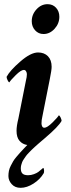

<svg xmlns="http://www.w3.org/2000/svg" viewBox="-20 -691 344 924"><path d="M209 -670.9Q233.9 -670.9 249.8 -653.6Q265.6 -636.2 265.6 -610.4Q265.6 -577.6 242.7 -552.5Q219.7 -527.3 189.5 -527.3Q165 -527.3 148.9 -545.2Q132.8 -563 132.8 -588.9Q132.8 -621.1 155.5 -646Q178.2 -670.9 209 -670.9ZM276.4 -109.4Q262.2 -82.5 196.3 -26.4Q192.4 -22.9 179.9 -12.5Q167.5 -2 163.1 2Q158.7 5.9 147.5 15.9Q136.2 25.9 131.6 30.8Q127 35.6 117.9 44.9Q108.9 54.2 105 59.8Q101.1 65.4 95.2 74Q89.4 82.5 86.7 89.1Q84 95.7 82 103.8Q80.1 111.8 80.1 119.1Q80.1 136.7 88.4 144.5Q96.7 152.3 115.2 152.3Q129.4 152.3 143.1 147.2Q156.7 142.1 164.1 136.7Q171.4 131.3 179.2 124.3Q187 117.2 187.5 117.2Q191.9 118.7 192.1 129.4Q192.4 140.1 190.4 142.6Q173.3 171.9 141.4 192.4Q109.4 212.9 79.1 212.9Q52.2 212.9 36.4 195.3Q20.5 177.7 20.5 156.2Q20.5 143.6 22.9 131.3Q25.4 119.1 31.7 106.9Q38.1 94.7 43 85.9Q47.9 77.1 58.8 64.2Q69.8 51.3 75.2 45.2Q80.6 39.1 93.8 25.1Q106.9 11.2 111.3 6.8Q88.4 3.4 74 -13.2Q59.6 -29.8 59.6 -61.5Q59.6 -85 68.4 -120.1L104.5 -301.8Q109.4 -321.3 109.4 -334Q109.4 -341.3 105.5 -347.9Q101.6 -354.5 94.7 -354.5Q81.1 -354.5 55.4 -329.1Q29.8 -303.7 25.4 -294.9Q21 -294.9 16.4 -305.2Q11.7 -315.4 11.7 -321.3Q27.8 -351.6 77.9 -395Q127.9 -438.5 163.1 -438.5Q192.9 -438.5 210.7 -420.4Q228.5 -402.3 228.5 -369.1Q228.5 -354.5 219.7 -310.5L183.6 -128.9Q179.7 -113.3 179.7 -96.7Q179.7 -88.9 183.1 -82.5Q186.5 -76.2 193.4 -76.2Q207 -76.2 232.7 -101.6Q258.3 -127 262.7 -135.7Q267.1 -135.7 271.7 -125.5Q276.4 -115.2 276.4 -109.4Z"/></svg>

Font: Amiri
Style: Bold Slanted
Weight: 700
Italic angle: 9°
Designer: Khaled Hosny
Version: Version 000.107